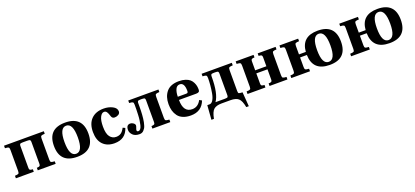

<svg xmlns="http://www.w3.org/2000/svg" viewBox="39 -1523 5860 2712"><g transform="rotate(-20 2969.0 -167.0)"><path d="M29 0V-38Q72 -40 83 -48Q94 -56 94 -87V-403Q94 -434 83 -442Q72 -450 29 -452V-490H627V-452Q584 -450 573 -442Q562 -434 562 -403V-87Q562 -56 573 -48Q584 -40 627 -38V0H358V-38L379 -40Q396 -42 403.5 -49.5Q411 -57 411 -80V-405Q411 -421 407 -429.5Q403 -438 397.5 -440Q392 -442 379 -443L358 -444H298L277 -443Q264 -442 258.5 -440Q253 -438 249 -429.5Q245 -421 245 -405V-80Q245 -57 252.5 -49.5Q260 -42 277 -40L298 -38V0Z M949 12Q690 12 690 -245Q690 -502 949 -502Q1208 -502 1208 -245Q1208 12 949 12ZM949 -456Q849 -456 849 -245Q849 -34 949 -34Q1049 -34 1049 -245Q1049 -456 949 -456Z M1275 -241Q1275 -367 1343 -435Q1410 -502 1528 -502Q1602 -502 1660.5 -472Q1719 -442 1719 -392Q1719 -362 1693 -346Q1667 -330 1636 -330Q1599 -330 1588 -365Q1574 -413 1559 -434.5Q1544 -456 1519 -456Q1484 -456 1459 -407.5Q1434 -359 1434 -265Q1434 -157 1470 -111Q1506 -65 1562 -65Q1605 -65 1635 -85.5Q1665 -106 1690 -156L1725 -140Q1677 12 1510 12Q1401 12 1338 -53Q1275 -118 1275 -241Z M1750 -98Q1750 -175 1810 -175Q1834 -175 1856.5 -158.5Q1879 -142 1879 -122Q1879 -111 1870 -88Q1861 -65 1861 -55Q1861 -34 1884 -34Q1902 -34 1916 -51.5Q1930 -69 1938 -103.5Q1946 -138 1951 -171.5Q1956 -205 1958 -254.5Q1960 -304 1960.5 -332.5Q1961 -361 1961 -403Q1961 -434 1950 -442Q1939 -450 1896 -452V-490H2350V-452Q2307 -450 2296 -442Q2285 -434 2285 -403V-87Q2285 -56 2296 -48Q2307 -40 2350 -38V0H2081V-38L2102 -40Q2119 -42 2126.5 -49.5Q2134 -57 2134 -80V-405Q2134 -421 2130 -429.5Q2126 -438 2120.5 -440Q2115 -442 2102 -443L2081 -444H2069L2048 -443Q2035 -442 2029.5 -440Q2024 -438 2020 -429.5Q2016 -421 2016 -405Q2016 -369 2016 -348.5Q2016 -328 2015 -292Q2014 -256 2012 -233.5Q2010 -211 2007 -179.5Q2004 -148 1999 -127.5Q1994 -107 1987.5 -82.5Q1981 -58 1971 -43Q1961 -28 1949 -14.5Q1937 -1 1921 5.5Q1905 12 1886 12Q1818 12 1784 -23.5Q1750 -59 1750 -98Z M2413 -245Q2413 -359 2473 -430.5Q2533 -502 2660 -502Q2715 -502 2757 -488Q2799 -474 2822.5 -453Q2846 -432 2860.5 -402.5Q2875 -373 2879.5 -347.5Q2884 -322 2884 -294Q2884 -271 2871 -261.5Q2858 -252 2830 -252H2572Q2572 -65 2706 -65Q2793 -65 2840 -154L2876 -134Q2820 12 2658 12Q2591 12 2542 -8.5Q2493 -29 2465.5 -66Q2438 -103 2425.5 -147Q2413 -191 2413 -245ZM2572 -300H2696Q2714 -300 2720.5 -306.5Q2727 -313 2727 -333Q2727 -456 2656 -456Q2612 -456 2592 -410Q2572 -364 2572 -300Z M2907 168 2923 -46Q2923 -46 2957 -46Q2988 -46 3010.5 -83.5Q3033 -121 3043.5 -180.5Q3054 -240 3059 -295Q3064 -350 3064 -403Q3064 -434 3053 -442Q3042 -450 2999 -452V-490H3453V-452Q3410 -450 3399 -442Q3388 -434 3388 -403V-89Q3388 -60 3397.5 -54Q3407 -48 3453 -46L3469 168H3431Q3412 66 3373 33Q3334 0 3256 0H3120Q3042 0 3003 33Q2964 66 2945 168ZM3046 -46H3184L3205 -47Q3218 -48 3223.5 -50Q3229 -52 3233 -60.5Q3237 -69 3237 -85V-405Q3237 -421 3233 -429.5Q3229 -438 3223.5 -440Q3218 -442 3205 -443L3184 -444H3172L3151 -443Q3138 -442 3132.5 -440Q3127 -438 3123 -429.5Q3119 -421 3119 -405Q3119 -147 3046 -46Z M3511 0V-38Q3554 -40 3565 -48Q3576 -56 3576 -87V-403Q3576 -434 3565 -442Q3554 -450 3511 -452V-490H3780V-452L3759 -450Q3742 -448 3734.5 -440.5Q3727 -433 3727 -410V-277H3895V-410Q3895 -433 3887.5 -440.5Q3880 -448 3863 -450L3842 -452V-490H4111V-452Q4068 -450 4057 -442Q4046 -434 4046 -403V-87Q4046 -56 4057 -48Q4068 -40 4111 -38V0H3842V-38L3863 -40Q3880 -42 3887.5 -49.5Q3895 -57 3895 -80V-231H3727V-80Q3727 -57 3734.5 -49.5Q3742 -42 3759 -40L3780 -38V0Z M4169 0V-38Q4212 -40 4223 -48Q4234 -56 4234 -87V-403Q4234 -434 4223 -442Q4212 -450 4169 -452V-490H4450V-452Q4407 -450 4396 -442Q4385 -434 4385 -403V-277H4488V-276Q4504 -502 4746 -502Q5005 -502 5005 -245Q5005 12 4746 12Q4493 12 4487 -231H4385V-87Q4385 -56 4396 -48Q4407 -40 4450 -38V0ZM4746 -456Q4646 -456 4646 -245Q4646 -34 4746 -34Q4846 -34 4846 -245Q4846 -456 4746 -456Z M5068 0V-38Q5111 -40 5122 -48Q5133 -56 5133 -87V-403Q5133 -434 5122 -442Q5111 -450 5068 -452V-490H5349V-452Q5306 -450 5295 -442Q5284 -434 5284 -403V-277H5387V-276Q5403 -502 5645 -502Q5904 -502 5904 -245Q5904 12 5645 12Q5392 12 5386 -231H5284V-87Q5284 -56 5295 -48Q5306 -40 5349 -38V0ZM5645 -456Q5545 -456 5545 -245Q5545 -34 5645 -34Q5745 -34 5745 -245Q5745 -456 5645 -456Z"/></g></svg>

Font: Heuristica
Style: Bold
Weight: 700
Version: Version 1.0.2